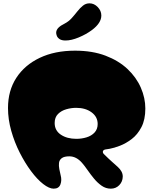

<svg xmlns="http://www.w3.org/2000/svg" viewBox="-20 -1118 917 1152"><path d="M645 14Q615 14 590 -3.5Q565 -21 544 -46.5Q523 -72 505 -98Q487 -124 472 -141Q438 -180 396 -180Q365 -180 350.5 -169Q336 -158 334 -140.5Q332 -123 336 -103Q340 -83 344 -66Q352 -37 342.5 -11.5Q333 14 302 14Q275 14 239 -14Q203 -42 166.5 -91Q130 -140 98.5 -202Q67 -264 47.5 -333Q28 -402 28 -470Q28 -574 78 -651Q128 -728 218.5 -771Q309 -814 430 -814Q534 -814 613 -784Q692 -754 745 -704Q798 -654 825 -592Q852 -530 852 -467Q852 -400 828.5 -355Q805 -310 770 -283.5Q735 -257 699.5 -243.5Q664 -230 639 -225.5Q614 -221 611 -221Q606 -220 601.5 -216.5Q597 -213 597 -207Q597 -200 601.5 -195.5Q606 -191 608 -189Q630 -167 652.5 -147Q675 -127 686 -117Q717 -89 716.5 -58.5Q716 -28 695.5 -7Q675 14 645 14ZM438 -285Q470 -285 499.5 -294Q529 -303 547.5 -323Q566 -343 566 -374Q566 -417 529.5 -444Q493 -471 437 -471Q408 -471 378 -462.5Q348 -454 328 -434Q308 -414 308 -380Q308 -335 345 -310Q382 -285 438 -285ZM373 -875Q350 -875 337.5 -883.5Q325 -892 321 -903Q317 -914 317 -921Q317 -938 330.5 -951.5Q344 -965 367 -976Q392 -989 410 -1009Q428 -1029 444 -1049.5Q460 -1070 477.5 -1084Q495 -1098 517 -1098Q545 -1098 566.5 -1075.5Q588 -1053 588 -1025Q588 -980 532 -938Q497 -912 452.5 -893.5Q408 -875 373 -875Z"/></svg>

Font: Matemasie
Style: Regular
Weight: 400
Designer: Adam Yeo
Version: Version 1.001; ttfautohint (v1.8.4.7-5d5b)